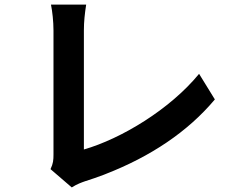

<svg xmlns="http://www.w3.org/2000/svg" viewBox="-20 -780 1040 840"><path d="M352 13C380 4 407 -5 433 -15L443 -19C638 -95 801 -203 920 -345L851 -457C723 -301 510 -173 347 -126V-647C347 -686 351 -721 357 -760H203C209 -731 214 -685 214 -647V-104C214 -81 213 -65 201 -40L294 40C317 25 338 18 352 13Z"/></svg>

Font: Glow Sans TC Normal
Style: Bold
Weight: 700
Designer: Ryoko NISHIZUKA (kana, bopomofo & ideographs); Paul D. Hunt (Latin, Greek & Cyrillic); Sandoll Communications, Soo-young
Version: Version 0.93